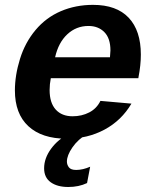

<svg xmlns="http://www.w3.org/2000/svg" viewBox="-20 -558 640 786"><path d="M252.4 9.8Q151.4 9.8 96.2 -41.3Q41 -92.3 41 -188Q41 -249.5 61.8 -316.7Q82.5 -383.8 125.5 -435.1Q168.5 -486.3 229 -512.2Q289.6 -538.1 360.8 -538.1Q457 -538.1 506.8 -485.4Q556.6 -432.6 556.6 -334.5Q556.6 -291.5 546.9 -241.7L546.4 -237.8H188Q183.1 -213.4 183.1 -189.5Q183.1 -137.2 208 -109.6Q232.9 -82 277.3 -82Q314.9 -82 345.5 -97.9Q376 -113.8 391.1 -145L518.1 -133.8Q477.5 -64.9 408.2 -27.6Q338.9 9.8 252.4 9.8ZM342.3 -451.7Q292 -451.7 255.6 -417.7Q219.2 -383.8 205.6 -323.7H430.2L432.1 -351.6Q432.1 -401.4 407.2 -426.5Q382.3 -451.7 342.3 -451.7ZM259.3 207.5Q214.8 207.5 187.7 188.2Q160.6 168.9 160.6 130.9Q160.6 89.8 189.2 50.8Q217.8 11.7 263.2 -10.3H337.9Q299.3 12.2 276.6 45.2Q253.9 78.1 253.9 103.5Q253.9 116.2 262 127Q270 137.7 292 137.7Q318.8 137.7 349.1 124.5L336.4 191.4Q302.7 207.5 259.3 207.5Z"/></svg>

Font: Cousine
Style: Bold Italic
Weight: 700
Italic angle: -12°
Monospace: yes
Designer: Steve Matteson
Foundry: Ascender Corporation
Version: Version 1.20